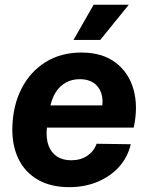

<svg xmlns="http://www.w3.org/2000/svg" viewBox="-20 -763 624 793"><path d="M266 10Q189.7 10 136.2 -20.8Q82.7 -51.7 56 -107.3Q29.3 -163 31 -236.7Q33.3 -327.3 69 -397.2Q104.7 -467 168.2 -506.5Q231.7 -546 316 -546Q401.7 -546 456.3 -505.3Q511 -464.7 531.2 -394.5Q551.3 -324.3 532.3 -236H173.7Q169.3 -193.3 180 -163.2Q190.7 -133 214.8 -117Q239 -101 273.7 -101Q313.3 -101 341 -120Q368.7 -139 379 -169.3L520 -167.3Q507.3 -113 471.2 -73.3Q435 -33.7 382.2 -11.8Q329.3 10 266 10ZM186.3 -317.7 177.7 -327.7H410.3L401 -316.3Q407.3 -352.7 397.8 -379.5Q388.3 -406.3 366 -421.2Q343.7 -436 310 -436Q277.7 -436 252.3 -422.2Q227 -408.3 210.3 -382.2Q193.7 -356 186.3 -317.7ZM283.6 -598.1 366.7 -743.4H511.9L394.1 -598.1Z"/></svg>

Font: Mona Sans
Style: Italic
Weight: 200
Italic angle: -11.6951°
Designer: Deni Anggara
Foundry: GitHub
Version: Version 2.000